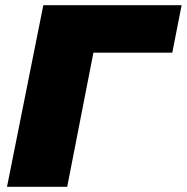

<svg xmlns="http://www.w3.org/2000/svg" viewBox="-20 -720 720 740"><path d="M7 0 147 -700H680L644 -517H340L239 0Z"/></svg>

Font: Montserrat Black
Style: Italic
Weight: 900
Italic angle: -11.3°
Designer: Julieta Ulanovsky
Foundry: Julieta Ulanovsky
Version: Version 9.000; ttfautohint (v1.8.4.7-5d5b)